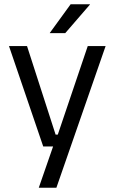

<svg xmlns="http://www.w3.org/2000/svg" viewBox="-20 -703 534 895"><path d="M239.2 -75.5H285.7L243.1 -56.9L389 -488.2H472.3L242.9 172H160.8L238.1 -50.8L273.7 -20.2H181.5L21.9 -488.2H106ZM212.3 -549.7 309.2 -683.1H399.2V-681.7L284 -548.4H212.3Z"/></svg>

Font: Anek Devanagari Medium
Style: Regular
Weight: 500
Designer: Kailash Malviya (Devanagari) & Yesha Goshar (Latin)
Foundry: Ek Type
Version: Version 1.003